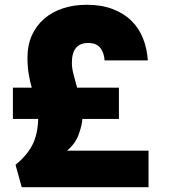

<svg xmlns="http://www.w3.org/2000/svg" viewBox="-20 -779 711 804"><path d="M95 -537Q95 -590 113.5 -631Q132 -672 165 -700.5Q198 -729 243.5 -744Q289 -759 343 -759Q405 -759 452 -741Q499 -723 530.5 -692Q562 -661 579 -618Q596 -575 599 -526H418Q416 -558 400 -578.5Q384 -599 349 -599Q281 -599 281 -516Q281 -493 288 -467Q295 -441 303 -412H478V-281H325Q323 -252 309 -214.5Q295 -177 261 -148H602V5H71L45 -89Q92 -127 115 -171Q138 -215 140 -281H34V-412H113Q105 -439 100 -470.5Q95 -502 95 -537Z"/></svg>

Font: SVN-Poppins ExtraBold
Style: Regular
Weight: 800
Designer: Ninad Kale (Devanagari), Jonny Pinhorn (Latin)
Foundry: Indian Type Foundry
Version: Version 3.002 2017; ttfautohint (v1.8.3)